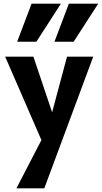

<svg xmlns="http://www.w3.org/2000/svg" viewBox="-20 -731 552 1040"><path d="M224 73 8 -424H161L278 -76ZM343 -424H485L220 289H69L241 -43ZM73 -505 151 -711H310L177 -505ZM275 -505 353 -711H512L379 -505Z"/></svg>

Font: Ysabeau ExtraBold
Style: Regular
Weight: 800
Designer: Christian Thalmann (Catharsis Fonts)
Version: Version 2.002